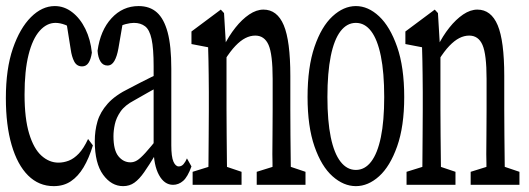

<svg xmlns="http://www.w3.org/2000/svg" viewBox="-23 -618 1769 642"><path d="M156.7 4.4Q106.9 4.4 71 -31.2Q35.2 -66.9 15.9 -133.1Q-3.4 -199.2 -3.4 -290Q-3.4 -387.7 20 -455.8Q43.5 -523.9 80.6 -560.8Q117.7 -597.7 160.2 -597.7Q191.9 -597.7 218.5 -577.1Q245.1 -556.6 262.5 -521.2Q279.8 -485.8 284.2 -441.9Q280.8 -419.4 272.9 -407.7Q265.1 -396 251.5 -396Q233.9 -396 225.3 -412.1Q216.8 -428.2 213.4 -453.1L196.8 -557.6L230 -511.7Q212.4 -528.3 195.1 -534.9Q177.7 -541.5 162.6 -541.5Q133.3 -541.5 109.6 -514.9Q85.9 -488.3 72.5 -435.1Q59.1 -381.8 59.1 -301.8Q59.1 -221.7 74.5 -171.1Q89.8 -120.6 115.7 -97.4Q141.6 -74.2 172.4 -74.2Q189.9 -74.2 207 -80.8Q224.1 -87.4 240.5 -104.5Q256.8 -121.6 271.5 -153.3L287.6 -131.8Q274.4 -88.4 256.3 -58.3Q238.3 -28.3 214.1 -12Q189.9 4.4 156.7 4.4Z M388.7 4.4Q349.6 4.4 321.8 -33.7Q293.9 -71.8 293.9 -146Q293.9 -181.2 303 -212.2Q312 -243.2 337.2 -271.5Q362.3 -299.8 410.6 -323.2Q429.2 -333 447.3 -342.3Q465.3 -351.6 483.4 -360.4Q501.5 -369.1 519.5 -377.4V-334Q495.6 -322.3 472.7 -309.1Q449.7 -295.9 426.3 -282.7Q394.5 -266.1 380.1 -245.1Q365.7 -224.1 361.1 -202.9Q356.4 -181.6 356.4 -162.6Q356.4 -115.7 373 -95.5Q389.6 -75.2 413.1 -75.2Q424.8 -75.2 435.5 -81.8Q446.3 -88.4 463.4 -107.2Q480.5 -126 508.8 -161.6L519 -101.6H497.1Q475.6 -65.9 459.2 -42.5Q442.9 -19 426.5 -7.3Q410.2 4.4 388.7 4.4ZM555.7 0Q526.4 0 508.5 -33Q490.7 -65.9 490.7 -120.6V-126.5V-396.5Q490.7 -455.6 483.9 -487.1Q477.1 -518.6 462.2 -530Q447.3 -541.5 424.8 -541.5Q413.1 -541.5 397.2 -537.4Q381.3 -533.2 360.4 -521L390.6 -559.1L373 -456.5Q368.2 -429.2 359.4 -414.1Q350.6 -398.9 336.4 -398.9Q321.3 -398.9 313 -412.4Q304.7 -425.8 303.2 -448.2Q312.5 -516.6 349.9 -557.1Q387.2 -597.7 440.4 -597.7Q478 -597.7 501.7 -576.4Q525.4 -555.2 537.6 -509.8Q549.8 -464.4 549.8 -388.2V-132.3Q549.8 -93.8 556.9 -77.6Q564 -61.5 574.7 -61.5Q584 -61.5 590.6 -69.1Q597.2 -76.7 602.1 -88.4L617.2 -61.5Q604.5 -26.4 589.4 -13.2Q574.2 0 555.7 0Z M621.1 0V-43.5L697.8 -67.4H713.9L784.7 -43.5V0ZM672.9 0Q673.8 -27.3 674.1 -72.8Q674.3 -118.2 674.8 -166.5Q675.3 -214.8 675.3 -252.4V-310.1Q675.3 -343.3 674.8 -367.9Q674.3 -392.6 674.1 -414.3Q673.8 -436 672.9 -460L617.2 -470.7V-512.7L715.3 -585.9L726.1 -574.2L734.4 -435.1V-433.1V-252.4Q734.4 -214.8 734.9 -166.5Q735.4 -118.2 735.8 -73.2Q736.3 -28.3 736.8 0ZM835.4 0V-43.5L912.1 -67.4H927.7L998.5 -43.5V0ZM887.2 0Q888.2 -22 888.2 -54.7Q888.2 -72.3 888.2 -72.3Q887.7 -75.2 887.7 -102.1Q887.7 -132.8 888.2 -165.5Q888.7 -198.2 888.7 -252.4V-354Q888.7 -436.5 875 -467.8Q861.3 -499 830.6 -499Q814 -499 797.6 -490.7Q781.2 -482.4 764.2 -464.6Q747.1 -446.8 728 -416.5L718.8 -462.4H724.6Q742.2 -498 764.2 -525.6Q786.1 -553.2 810.3 -569.6Q834.5 -585.9 857.9 -585.9Q903.8 -585.9 925.8 -533.7Q947.8 -481.4 947.8 -364.3V-252.4Q947.8 -213.9 948.2 -165.3Q948.7 -116.7 949.2 -72.5Q949.7 -28.3 950.2 0Z M1167 4.4Q1126 4.4 1088.9 -28.6Q1051.8 -61.5 1028.6 -128.2Q1005.4 -194.8 1005.4 -293.5Q1005.4 -393.6 1028.6 -461.4Q1051.8 -529.3 1088.9 -563.5Q1126 -597.7 1167 -597.7Q1208 -597.7 1244.6 -563.5Q1281.2 -529.3 1304.9 -461.4Q1328.6 -393.6 1328.6 -293.5Q1328.6 -195.3 1304.9 -128.4Q1281.2 -61.5 1244.6 -28.6Q1208 4.4 1167 4.4ZM1167 -49.8Q1196.8 -49.8 1218 -77.4Q1239.3 -105 1250.5 -159.2Q1261.7 -213.4 1261.7 -293.5Q1261.7 -375 1250.5 -430.4Q1239.3 -485.8 1218 -513.7Q1196.8 -541.5 1167 -541.5Q1137.2 -541.5 1115.7 -513.7Q1094.2 -485.8 1083 -430.4Q1071.8 -375 1071.8 -293.5Q1071.8 -213.4 1083 -159.2Q1094.2 -105 1115.7 -77.4Q1137.2 -49.8 1167 -49.8Z M1336.4 0V-43.5L1413.1 -67.4H1429.2L1500 -43.5V0ZM1388.2 0Q1389.2 -27.3 1389.4 -72.8Q1389.6 -118.2 1390.1 -166.5Q1390.6 -214.8 1390.6 -252.4V-310.1Q1390.6 -343.3 1390.1 -367.9Q1389.6 -392.6 1389.4 -414.3Q1389.2 -436 1388.2 -460L1332.5 -470.7V-512.7L1430.7 -585.9L1441.4 -574.2L1449.7 -435.1V-433.1V-252.4Q1449.7 -214.8 1450.2 -166.5Q1450.7 -118.2 1451.2 -73.2Q1451.7 -28.3 1452.1 0ZM1550.8 0V-43.5L1627.4 -67.4H1643.1L1713.9 -43.5V0ZM1602.5 0Q1603.5 -22 1603.5 -54.7Q1603.5 -72.3 1603.5 -72.3Q1603 -75.2 1603 -102.1Q1603 -132.8 1603.5 -165.5Q1604 -198.2 1604 -252.4V-354Q1604 -436.5 1590.3 -467.8Q1576.7 -499 1545.9 -499Q1529.3 -499 1512.9 -490.7Q1496.6 -482.4 1479.5 -464.6Q1462.4 -446.8 1443.4 -416.5L1434.1 -462.4H1439.9Q1457.5 -498 1479.5 -525.6Q1501.5 -553.2 1525.6 -569.6Q1549.8 -585.9 1573.2 -585.9Q1619.1 -585.9 1641.1 -533.7Q1663.1 -481.4 1663.1 -364.3V-252.4Q1663.1 -213.9 1663.6 -165.3Q1664.1 -116.7 1664.6 -72.5Q1665 -28.3 1665.5 0Z"/></svg>

Font: Scarab Serif
Style: Condensed
Weight: 400
Designer: John Roberts
Foundry: Scarab
Version: 1.0